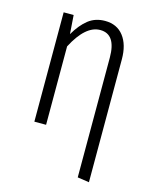

<svg xmlns="http://www.w3.org/2000/svg" viewBox="-112 -608 704 887"><g transform="rotate(15 240.0 -164.5)"><path d="M279.8 -534.2Q336.9 -534.2 368.4 -493.4Q399.9 -452.6 399.9 -382.8V205.1L344.2 196.8V-376Q344.2 -487.8 269 -487.8Q198.7 -487.8 140.1 -375V0H84V-522.9H131.8L138.2 -433.1Q167 -482.4 200.2 -508.3Q233.4 -534.2 279.8 -534.2Z"/></g></svg>

Font: Fira Sans Compressed Light
Style: Regular
Weight: 300
Width: 1
Designer: Carrois Corporate & Edenspiekermann AG
Foundry: Carrois Corporate GbR & Edenspiekermann AG
Version: Version 4.203;PS 004.203;hotconv 1.0.88;makeotf.lib2.5.64775